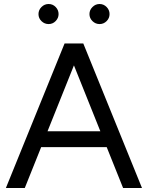

<svg xmlns="http://www.w3.org/2000/svg" viewBox="-20 -939 739 959"><path d="M305.4 -722H396L689.2 0H594.8ZM302.6 -722H393.2L103.8 0H9.4ZM148.4 -283.2H551.2V-204H148.4ZM426.8 -868.6Q426.8 -889 441.9 -904Q456.9 -919 477.4 -919Q497.8 -919 512.5 -904Q527.2 -889 527.2 -868.6Q527.2 -848.2 512.5 -833.5Q497.8 -818.8 477.4 -818.8Q457 -818.8 441.9 -833.5Q426.8 -848.2 426.8 -868.6ZM172.2 -868.6Q172.2 -889 187.2 -904Q202.2 -919 222.8 -919Q243.5 -919 258 -904.1Q272.6 -889.2 272.6 -868.6Q272.6 -848.8 258 -833.8Q243.5 -818.8 222.8 -818.8Q202.2 -818.8 187.2 -833.4Q172.2 -848 172.2 -868.6Z"/></svg>

Font: 寒蝉端黑体 Light
Style: Regular
Weight: 300
Designer: ChillDuanSans {Warren2060}; 
Source Han Sans {Ryoko NISHIZUKA 西塚涼子 (kana, bopomofo & ideographs); Paul D. Hunt (Latin, G
Foundry: ChillType&Adobe
Version: Version 1.300;Glyphs 3.3 (3306)